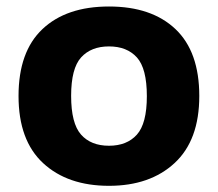

<svg xmlns="http://www.w3.org/2000/svg" viewBox="-20 -576 688 606"><path d="M324 10.5Q193.5 10.5 116 -61.2Q38.5 -133 38.5 -273Q38.5 -413 114 -484.2Q189.5 -555.5 324 -555.5Q458.5 -555.5 533.8 -484.2Q609 -413 609 -273Q609 -133.5 531.2 -61.5Q453.5 10.5 324 10.5ZM324 -116Q380.5 -116 412 -151Q443.5 -186 443.5 -272.5Q443.5 -360 412 -394.8Q380.5 -429.5 324 -429.5Q267.5 -429.5 236 -394.8Q204.5 -360 204.5 -273.5Q204.5 -186.5 235.8 -151.2Q267 -116 324 -116Z"/></svg>

Font: Encode Sans SmExp
Style: Bold
Weight: 700
Width: 6
Designer: Multiple Designers
Foundry: Impallari Type
Version: Version 3.002; ttfautohint (v1.8.3) -l 8 -r 50 -G 200 -x 14 